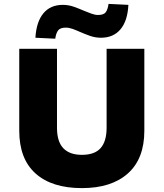

<svg xmlns="http://www.w3.org/2000/svg" viewBox="-20 -956 841 987"><path d="M401 11Q247 11 163 -64Q79 -139 79 -284V-705H273V-299Q273 -228 305.5 -194Q338 -160 401 -160Q467 -160 497.5 -195Q528 -230 528 -299V-705H722V-284Q722 -140 637.5 -64.5Q553 11 401 11ZM264 -757 162 -762Q167 -844 203 -887.5Q239 -931 303 -931Q332 -931 359 -921.5Q386 -912 411 -901Q431 -893 449.5 -886Q468 -879 484 -879Q513 -879 523.5 -893Q534 -907 538 -936L640 -931Q636 -849 599.5 -805.5Q563 -762 499 -762Q470 -762 443 -771.5Q416 -781 391 -792Q371 -801 353 -807.5Q335 -814 318 -814Q290 -814 279 -800Q268 -786 264 -757Z"/></svg>

Font: Nunito Sans 6pt Black
Style: Regular
Weight: 900
Version: Version 3.101;gftools[0.9.27]